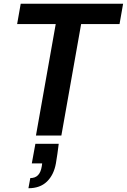

<svg xmlns="http://www.w3.org/2000/svg" viewBox="-20 -720 674 1020"><path d="M171 0 276 -592H71L90 -700H634L615 -592H411L306 0ZM131 280 141 226Q167 226 182 210.5Q197 195 202 163L204 148H149L168 44H292Q289 71 285 97Q281 123 277 148Q266 209 229.5 244.5Q193 280 131 280Z"/></svg>

Font: DM Sans 36pt
Style: Bold Italic
Weight: 700
Italic angle: -10°
Designer: Colophon Foundry, Jonny Pinhorn
Foundry: Colophon Foundry
Version: Version 4.004;gftools[0.9.30]